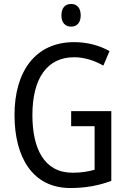

<svg xmlns="http://www.w3.org/2000/svg" viewBox="-20 -936 640 966"><path d="M338 -916C308 -916 289 -897 289 -858C289 -822 308 -802 338 -802C367 -802 386 -822 386 -858C386 -896 368 -916 338 -916ZM338 -377V-301H456V-82C425 -73 390 -67 345 -67C201 -67 143 -190 143 -357C143 -543 218 -648 353 -648C404 -648 454 -632 500 -606L531 -679C479 -708 419 -724 353 -724C156 -724 53 -574 53 -358C53 -143 145 10 334 10C409 10 476 -2 540 -26V-377Z"/></svg>

Font: Noto Sans Khmer Condensed
Style: Regular
Weight: 400
Width: 3
Designer: Danh Hong and the Monotype Design Team
Foundry: Monotype Imaging Inc.
Version: Version 2.004